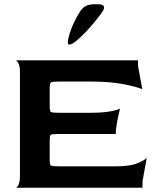

<svg xmlns="http://www.w3.org/2000/svg" viewBox="-20 -884 731 904"><path d="M53 0Q60 0 67 -14Q74 -28 74 -60V-540Q74 -572 67 -585.5Q60 -599 53 -600H630V-573L650 -464Q625 -475 562 -487.5Q499 -500 410 -500H255Q225 -500 219.5 -495.5Q214 -491 214 -470V-383Q214 -361 219.5 -357Q225 -353 254 -353H405Q463 -353 498.5 -359.5Q534 -366 545 -373Q541 -356 536 -333Q531 -310 528 -289Q525 -268 525 -253H254Q225 -253 219.5 -249.5Q214 -246 214 -223V-132Q214 -109 219 -105Q224 -101 254 -101H531Q589 -101 624.5 -114.5Q660 -128 671 -141L651 -31V0ZM306 -674Q298 -674 299.5 -689.5Q301 -705 309 -729.5Q317 -754 329 -779.5Q341 -805 354 -825Q367 -847 383.5 -855.5Q400 -864 425 -864H441Q488 -864 459 -824Q443 -802 421.5 -776Q400 -750 377.5 -727Q355 -704 336 -689Q317 -674 306 -674Z"/></svg>

Font: Red Rose SemiBold
Style: Regular
Weight: 600
Designer: Jaikishan Patel
Version: Version 2.000